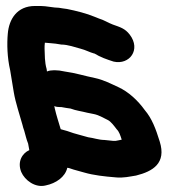

<svg xmlns="http://www.w3.org/2000/svg" viewBox="-20 -580 623 642"><path d="M133 -437H130C129 -430 129 -424 129 -417C130 -396 129 -373 136 -349L137 -341C144 -344 152 -345 159 -345H165C173 -345 183 -344 196 -341C233 -336 263 -326 298 -319C326 -313 351 -300 375 -289C410 -273 441 -244 464 -212C488 -184 501 -149 514 -107C537 -34 491 -7 435 7C415 10 392 16 366 13C329 10 293 6 262 -3L226 -13C221 -14 211 -19 205 -19C198 12 167 33 133 40C98 49 63 23 51 -5C37 -40 55 -68 78 -78L74 -100C71 -107 69 -114 67 -121L61 -143C58 -150 57 -156 55 -163C46 -196 32 -236 26 -272L14 -345C4 -388 3 -433 6 -467C10 -516 37 -560 97 -560H116C135 -560 159 -554 177 -554C185 -553 193 -551 204 -550C234 -544 270 -535 296 -524L311 -518C328 -513 341 -504 357 -498C382 -489 398 -485 414 -464C452 -414 413 -362 360 -374C338 -381 315 -389 296 -401H295C280 -405 266 -413 250 -417C231 -422 207 -431 185 -431C178 -432 172 -433 166 -434C161 -434 140 -437 133 -437ZM161 -225C162 -223 163 -221 163 -218C169 -192 176 -172 183 -148C199 -144 211 -140 225 -135L239 -131C243 -130 253 -127 257 -126L275 -121C292 -119 311 -112 329 -112C338 -111 347 -110 358 -109H367C374 -110 381 -112 387 -113C382 -128 379 -139 370 -148C363 -157 351 -174 340 -179C326 -186 309 -196 292 -199L272 -203C253 -208 234 -210 216 -217C210 -218 193 -220 185 -222H180C173 -222 167 -223 161 -225Z"/></svg>

Font: Blanket
Style: ReversedObl
Weight: 700
Foundry: Cannot Into Space Fonts
Version: Version 0.9